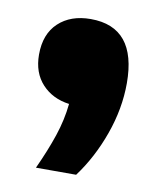

<svg xmlns="http://www.w3.org/2000/svg" viewBox="-54 -249 382 468"><g transform="rotate(10 137.0 -15.0)"><path d="M65.5 175Q87 128.5 100.5 88.2Q114 48 118 8Q76.5 2.5 50.8 -25.2Q25 -53 25 -98Q25 -149 55 -177Q85 -205 134.5 -205Q248 -205 248 -66Q248 -3 225.2 60.8Q202.5 124.5 165 175Z"/></g></svg>

Font: Encode Sans Semi Condensed ExtraBold
Style: Regular
Weight: 800
Width: 4
Designer: Multiple Designers
Foundry: Impallari Type
Version: Version 3.000; ttfautohint (v1.8.3) -l 8 -r 50 -G 200 -x 14 